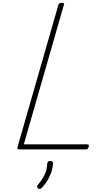

<svg xmlns="http://www.w3.org/2000/svg" viewBox="-20 -1035 734 1330"><path d="M116 0Q96 0 101 -15L384 -1000Q387 -1008 391.5 -1011.5Q396 -1015 407 -1015Q418 -1015 422 -1011.5Q426 -1008 422 -1000L145 -35H583Q593 -35 594.5 -30.5Q596 -26 594 -18Q592 -8 587.5 -4Q583 0 574 0ZM244 270Q238 265 237 259Q236 253 242 246Q261 223 275 201Q289 179 297.5 154.5Q306 130 307 100Q308 89 313.5 84.5Q319 80 328 80Q338 80 342.5 84.5Q347 89 347 97Q347 113 340.5 140.5Q334 168 317 200.5Q300 233 269 267Q264 272 257 274Q250 276 244 270Z"/></svg>

Font: Playwrite AU QLD Thin
Style: Regular
Weight: 250
Designer: Veronika Burian, José Scaglione
Foundry: TypeTogether
Version: Version 1.002